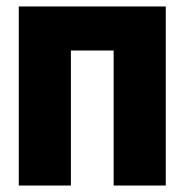

<svg xmlns="http://www.w3.org/2000/svg" viewBox="-20 -573 570 593"><path d="M38 0V-553H492V0H331V-417H199V0Z"/></svg>

Font: Noto Sans Mono Condensed Black
Style: Regular
Weight: 900
Width: 3
Designer: Monotype Design Team
Foundry: Monotype Imaging Inc.
Version: Version 2.014